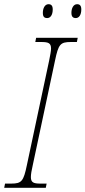

<svg xmlns="http://www.w3.org/2000/svg" viewBox="-40 -894 407 914"><path d="M321 -808C336 -808 347 -823 347 -849C347 -867 340 -874 327 -874C309 -874 300 -854 300 -833C300 -814 308 -808 321 -808ZM185 -808C200 -808 211 -823 211 -849C211 -867 204 -874 191 -874C173 -874 164 -854 164 -833C164 -814 171 -808 185 -808ZM-20 0H178L182 -20H153C120 -20 107 -25 107 -51C107 -64 110 -82 116 -108L222 -606C238 -683 247 -694 297 -694H326L330 -714H132L128 -694H157C190 -694 203 -689 203 -663C203 -650 199 -632 194 -606L88 -108C72 -31 63 -20 13 -20H-16Z"/></svg>

Font: Noto Serif Condensed Thin
Style: Italic
Weight: 100
Width: 3
Italic angle: -12°
Designer: Monotype Design Team
Foundry: Monotype Imaging Inc.
Version: Version 2.013